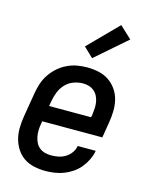

<svg xmlns="http://www.w3.org/2000/svg" viewBox="-116 -844 733 928"><g transform="rotate(15 250.0 -380.0)"><path d="M202 8Q173 8 145 2Q117 -4 94.5 -19Q72 -34 57 -57Q42 -80 35 -106.5Q28 -133 28.5 -162Q29 -191 34 -221L54 -341Q58 -365 66 -390Q74 -415 89 -437.5Q104 -460 124.5 -478Q145 -496 169 -507.5Q193 -519 218 -523.5Q243 -528 268 -528Q298 -528 326 -522Q354 -516 376.5 -501Q399 -486 415 -463.5Q431 -441 438 -414Q445 -387 444.5 -358Q444 -329 439 -299L426 -220H125L123 -207Q120 -191 119.5 -174.5Q119 -158 122 -142.5Q125 -127 131.5 -113.5Q138 -100 150 -90Q162 -80 177.5 -76Q193 -72 209 -72Q227 -72 245 -75.5Q263 -79 279.5 -89Q296 -99 307.5 -115Q319 -131 322 -149H412Q408 -126 397.5 -104Q387 -82 371.5 -63Q356 -44 335.5 -30Q315 -16 293 -7.5Q271 1 247.5 4.5Q224 8 202 8ZM348 -300 351 -313Q353 -329 354 -345Q355 -361 352.5 -376.5Q350 -392 343.5 -405.5Q337 -419 325.5 -429Q314 -439 299.5 -443.5Q285 -448 269 -448Q246 -448 222.5 -439.5Q199 -431 182 -413Q165 -395 156 -372.5Q147 -350 143 -327L138 -300ZM279 -577 231 -623 374 -768 434 -712Z"/></g></svg>

Font: Iosevka Term Curly Md Obl
Style: Regular
Weight: 500
Italic angle: -9°
Designer: Belleve Invis
Foundry: Belleve Invis
Version: Version 32.3.0